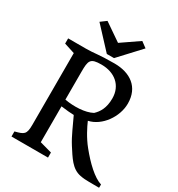

<svg xmlns="http://www.w3.org/2000/svg" viewBox="-224 -1119 1171 1265"><g transform="rotate(30 361.5 -487.0)"><path d="M53.7 -0.5H331.5V-39.1L239.7 -64.5V-337.4C284.2 -331.5 314.5 -329.1 337.9 -328.6C369.6 -263.2 393.1 -203.1 428.7 -147C472.7 -79.6 507.8 -16.1 578.6 -2.9C600.1 1.5 623 2.9 646 2.9C668.9 3.4 699.2 3.4 722.2 3.4L722.7 -21.5C663.6 -40 593.3 -107.4 530.3 -185.1C485.8 -239.3 453.1 -305.2 437.5 -341.8C534.7 -362.8 609.4 -471.2 609.4 -571.3C609.4 -696.3 522 -756.8 400.9 -756.8C274.9 -756.8 255.9 -747.1 188.5 -747.1H53.7V-707.5L134.3 -681.6V-136.7C134.3 -62 119.1 -56.2 53.7 -39.1ZM239.7 -388.7V-598.6C239.7 -686.5 245.1 -707.5 331.1 -707.5C431.2 -707.5 503.9 -648.9 503.9 -549.8C503.9 -476.1 477.5 -435.5 447.3 -407.2C395 -378.9 308.6 -376 239.7 -388.7ZM325.7 -785.6H380.4L528.3 -944.8L485.4 -976.6L353 -885.7L220.7 -976.6L177.7 -944.8Z"/></g></svg>

Font: Donegal One
Style: Regular
Weight: 400
Designer: Gary Lonergan
Foundry: Sorkin Type Co.
Version: Version 1.004